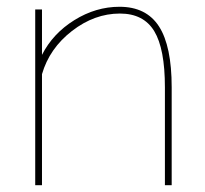

<svg xmlns="http://www.w3.org/2000/svg" viewBox="-20 -547 605 567"><path d="M487 0H467V-289Q467 -403 435.5 -455Q404 -507 334 -507Q259 -507 192.5 -455.5Q126 -404 104 -328V0H84V-519H104V-385Q136 -448 199.5 -487.5Q263 -527 333 -527Q412 -527 449.5 -469Q487 -411 487 -289Z"/></svg>

Font: Raleway-v4020 Thin
Style: Regular
Weight: 250
Designer: Matt McInerney, Pablo Impallari, Rodrigo Fuenzalida
Foundry: Matt McInerney, Pablo Impallari, Rodrigo Fuenzalida
Version: Version 4.020;PS 004.020;hotconv 1.0.88;makeotf.lib2.5.64775